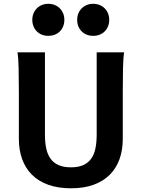

<svg xmlns="http://www.w3.org/2000/svg" viewBox="-20 -992 768 1024"><path d="M642.1 -712.9Q637.2 -683.6 636 -630.1Q634.8 -576.7 634.8 -500.5V-251.5Q634.8 -191.9 617.4 -143.3Q600.1 -94.7 565.4 -60.1Q530.8 -25.4 479.2 -6.6Q427.7 12.2 358.9 12.2Q289.6 12.2 237.3 -6.6Q185.1 -25.4 150.4 -60.1Q115.7 -94.7 98.1 -143.3Q80.6 -191.9 80.6 -251.5V-500.5Q80.6 -572.8 79.3 -628.2Q78.1 -683.6 73.2 -712.9H219.7V-273.4Q219.7 -233.9 226.3 -201.7Q232.9 -169.4 248.8 -146.7Q264.6 -124 291.5 -111.8Q318.4 -99.6 358.9 -99.6Q398.4 -99.6 424.8 -111.8Q451.2 -124 467 -146.7Q482.9 -169.4 489.3 -201.7Q495.6 -233.9 495.6 -273.4V-712.9ZM152.3 -886.2Q152.3 -904.8 158.7 -920.4Q165 -936 176.5 -947.5Q188 -959 203.6 -965.3Q219.2 -971.7 237.8 -971.7Q256.3 -971.7 272 -965.3Q287.6 -959 299.1 -947.5Q310.5 -936 316.9 -920.4Q323.2 -904.8 323.2 -886.2Q323.2 -867.2 316.9 -851.6Q310.5 -835.9 299.1 -824.5Q287.6 -813 272 -806.9Q256.3 -800.8 237.8 -800.8Q219.2 -800.8 203.6 -806.9Q188 -813 176.5 -824.5Q165 -835.9 158.7 -851.6Q152.3 -867.2 152.3 -886.2ZM391.6 -886.2Q391.6 -904.8 397.9 -920.4Q404.3 -936 415.8 -947.5Q427.2 -959 442.9 -965.3Q458.5 -971.7 477.1 -971.7Q495.6 -971.7 511.2 -965.3Q526.9 -959 538.3 -947.5Q549.8 -936 556.2 -920.4Q562.5 -904.8 562.5 -886.2Q562.5 -867.2 556.2 -851.6Q549.8 -835.9 538.3 -824.5Q526.9 -813 511.2 -806.9Q495.6 -800.8 477.1 -800.8Q458.5 -800.8 442.9 -806.9Q427.2 -813 415.8 -824.5Q404.3 -835.9 397.9 -851.6Q391.6 -867.2 391.6 -886.2Z"/></svg>

Font: Andika New Basic
Style: Bold
Weight: 700
Designer: Victor Gaultney, Annie Olsen, Pablo Ugerman
Foundry: SIL International
Version: Version 5.500; ttfautohint (v1.8.3)